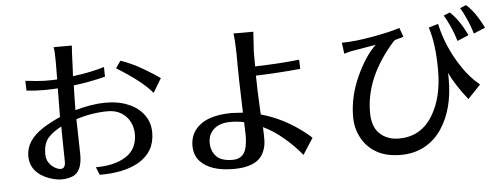

<svg xmlns="http://www.w3.org/2000/svg" viewBox="-55 -990 3110 1195"><g transform="rotate(-5 1500.0 -392.0)"><path d="M93.8 -139.6Q93.8 -238.3 204.1 -308.6Q253.9 -339.8 311.5 -365.2L313.5 -543.9Q272.5 -541 223.6 -541Q174.8 -541 118.2 -546.9L116.2 -608.4Q200.2 -598.6 237.3 -598.1Q274.4 -597.7 314.5 -599.6L315.4 -710Q315.4 -777.3 309.6 -801.8H423.8Q421.9 -786.1 420.9 -759.3Q419.9 -732.4 418.9 -713.9Q418 -695.3 417 -665.5Q416 -635.7 414.1 -611.3Q525.4 -625 611.3 -651.4L612.3 -590.8Q511.7 -565.4 414.1 -553.7Q413.1 -513.7 412.1 -474.1Q411.1 -434.6 411.1 -399.4Q618.2 -458 746.1 -402.3Q805.7 -377 840.3 -329.6Q875 -282.2 875 -218.8Q875 -97.7 770.5 -37.1Q677.7 15.6 526.4 14.6L506.8 -34.2Q624 -34.2 695.3 -79.6Q766.6 -125 766.6 -219.7Q766.6 -259.8 748.5 -295.4Q730.5 -331.1 695.3 -353Q660.2 -375 611.3 -375Q512.7 -375 412.1 -342.8L417 -121.1Q417 -14.6 357.4 9.8Q295.9 34.2 224.6 11.7Q190.4 2 160.2 -17.6Q93.8 -62.5 93.8 -139.6ZM200.2 -143.6Q200.2 -110.4 215.8 -88.4Q231.4 -66.4 252 -54.7Q272.5 -43 288.1 -43Q317.4 -43 317.4 -85Q317.4 -95.7 316.9 -122.6Q316.4 -149.4 315.9 -182.6Q315.4 -215.8 314.9 -249Q314.5 -282.2 314.5 -305.7Q262.7 -279.3 231.4 -244.6Q200.2 -210 200.2 -143.6ZM685.5 -636.7 716.8 -681.6Q788.1 -657.2 858.9 -615.2Q929.7 -573.2 958 -551.8L905.3 -463.9Q841.8 -541 685.5 -636.7Z M1146.5 -210Q1210 -296.9 1378.9 -296.9Q1383.8 -296.9 1448.2 -293Q1440.4 -499 1440.4 -667Q1438.5 -747.1 1432.6 -789.1H1556.6Q1551.8 -723.6 1548.8 -667V-573.2Q1702.1 -577.1 1825.2 -590.8L1827.1 -533.2Q1679.7 -519.5 1548.8 -515.6Q1548.8 -442.4 1557.6 -272.5Q1655.3 -244.1 1734.4 -196.8Q1813.5 -149.4 1866.2 -99.6L1800.8 2Q1755.9 -53.7 1693.4 -107.4Q1630.9 -161.1 1564.5 -192.4Q1566.4 -156.2 1566.4 -113.3Q1566.4 -70.3 1547.9 -32.2Q1506.8 51.8 1359.9 51.3Q1212.9 50.8 1150.4 -19.5Q1117.2 -57.6 1117.2 -113.8Q1117.2 -169.9 1146.5 -210ZM1225.6 -125Q1225.6 -73.2 1256.8 -39.6Q1288.1 -5.9 1359.4 -5.9Q1430.7 -5.9 1446.3 -80.1Q1453.1 -112.3 1453.1 -146.5L1450.2 -233.4Q1410.2 -242.2 1366.2 -242.2Q1298.8 -242.2 1262.2 -209.5Q1225.6 -176.8 1225.6 -125Z M2099.6 -672.9Q2181.6 -672.9 2297.9 -694.3Q2414.1 -715.8 2463.9 -733.4L2484.4 -676.8Q2473.6 -671.9 2451.2 -667Q2428.7 -662.1 2421.9 -654.3Q2234.4 -443.4 2236.3 -222.7Q2236.3 -135.7 2282.7 -91.8Q2329.1 -47.9 2402.3 -47.9Q2540 -47.9 2613.3 -168.9Q2680.7 -279.3 2681.2 -446.8Q2681.6 -614.3 2646.5 -719.7L2706.1 -737.3Q2738.3 -589.8 2826.2 -459Q2872.1 -389.6 2933.6 -338.9L2853.5 -254.9Q2779.3 -348.6 2741.2 -428.7Q2742.2 -418 2742.2 -407.2V-384.8Q2742.2 -204.1 2663.1 -83Q2622.1 -19.5 2556.6 17.6Q2491.2 54.7 2404.3 54.7Q2317.4 54.7 2256.8 21.5Q2196.3 -11.7 2162.6 -72.8Q2128.9 -133.8 2128.9 -206.1Q2128.9 -331.1 2184.1 -453.6Q2239.3 -576.2 2307.6 -641.6Q2273.4 -636.7 2235.4 -629.4Q2197.3 -622.1 2175.8 -619.1Q2144.5 -615.2 2108.4 -603.5ZM2746.1 -786.1 2784.2 -801.8Q2837.9 -755.9 2888.7 -651.4L2817.4 -621.1Q2802.7 -671.9 2780.8 -719.2Q2758.8 -766.6 2746.1 -786.1ZM2851.6 -823.2 2889.6 -838.9Q2947.3 -788.1 2995.1 -688.5L2922.9 -658.2Q2908.2 -709 2886.2 -756.3Q2864.3 -803.7 2851.6 -823.2Z"/></g></svg>

Font: GenEi LateGo v2
Style: Medium
Weight: 500
Designer: o_tamon (Modified)
Foundry: o_tamon / Adobe Systems Incorporated / FONT 910 / Philipp H. Poll
Version: Version 2.1;Original Version 1.004